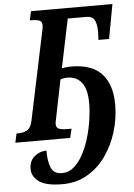

<svg xmlns="http://www.w3.org/2000/svg" viewBox="-82 -760 736 1057"><g transform="rotate(-5 286.5 -232.0)"><path d="M220 250Q131 250 91.5 222Q52 194 52 151Q52 107 81.5 82.5Q111 58 148 58Q147 114 162 151.5Q177 189 223 189Q260 189 289 164Q318 139 340 97.5Q362 56 376.5 6.5Q391 -43 398 -92Q405 -141 405 -181Q405 -259 376.5 -295.5Q348 -332 298 -332Q284 -332 275 -330Q266 -328 259 -326L221 -138Q217 -116 214 -103Q211 -90 211 -84Q211 -62 227.5 -56Q244 -50 269 -50H296L284 0H-19L-8 -50H3Q28 -50 49.5 -61Q71 -72 80 -113L182 -598Q187 -621 187 -630Q187 -652 171.5 -658Q156 -664 130 -664H119L130 -714H580L545 -524H486Q487 -538 487.5 -551.5Q488 -565 488 -575Q487 -615 475 -635.5Q463 -656 431 -656H328L272 -386Q283 -388 295.5 -389.5Q308 -391 325 -391Q438 -391 492.5 -331.5Q547 -272 547 -162Q547 -85 524.5 -11.5Q502 62 460 121Q418 180 357.5 215Q297 250 220 250Z"/></g></svg>

Font: Noto Serif ExtraCondensed
Style: Bold Italic
Weight: 700
Width: 2
Italic angle: -12°
Designer: Monotype Design Team
Foundry: Monotype Imaging Inc.
Version: Version 2.013; ttfautohint (v1.8.4.7-5d5b)